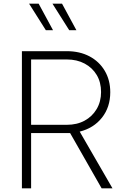

<svg xmlns="http://www.w3.org/2000/svg" viewBox="-20 -1023 675 1043"><path d="M99 0H149V-300H361L532 0H591L413 -308Q489 -327 534 -384Q579 -441 579 -522Q579 -588 549 -638.5Q519 -689 466 -717Q413 -745 343 -745H99ZM149 -345V-700H343Q398 -700 440 -677.5Q482 -655 505.5 -615.5Q529 -576 529 -523Q529 -471 505 -430.5Q481 -390 439.5 -367.5Q398 -345 343 -345ZM356 -859H395L317 -1003H265ZM229 -859H268L190 -1003H138Z"/></svg>

Font: Plus Jakarta Sans ExtraLight
Style: Regular
Weight: 200
Designer: Gumpita Rahayu
Foundry: Tokotype
Version: Version 2.004; ttfautohint (v1.8.3)